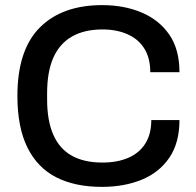

<svg xmlns="http://www.w3.org/2000/svg" viewBox="-20 -718 765 750"><path d="M378 12Q273 12 199.5 -25.5Q126 -63 87 -142Q48 -221 48 -343Q48 -523 135.5 -610.5Q223 -698 379 -698Q465 -698 533.5 -669Q602 -640 641.5 -582.5Q681 -525 681 -436H567Q567 -491 544 -528Q521 -565 478.5 -584Q436 -603 380 -603Q310 -603 261.5 -575.5Q213 -548 188.5 -493Q164 -438 164 -353V-331Q164 -246 188.5 -191Q213 -136 261 -109.5Q309 -83 380 -83Q438 -83 481 -101.5Q524 -120 547.5 -157Q571 -194 571 -249H681Q681 -160 641.5 -102Q602 -44 533.5 -16Q465 12 378 12Z"/></svg>

Font: Archivo SemiBold Medium
Style: Regular
Weight: 500
Version: Version 2.001